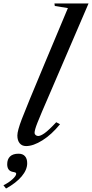

<svg xmlns="http://www.w3.org/2000/svg" viewBox="-102 -840 535 1117"><path d="M216.8 -805.2 214.8 -819.8H413.1L191.9 -305.2Q131.8 -167 115.5 -125.2Q99.1 -83.5 99.1 -66.9Q99.1 -59.1 105.7 -54Q112.3 -48.8 120.1 -48.8Q134.3 -48.8 157.7 -65.4Q181.2 -82 225.1 -128.9L247.1 -117.2Q198.2 -57.1 145 -23.7Q91.8 9.8 49.8 9.8Q25.9 9.8 12.5 -6.6Q-1 -22.9 -1 -51.8Q-1 -79.1 24.9 -147.2Q50.8 -215.3 155.8 -465.8L293 -793ZM-30.8 159.2Q-60.1 151.9 -60.1 115.2Q-60.1 86.4 -43.5 70.3Q-26.9 54.2 5.9 54.2Q30.3 54.2 43.2 68.6Q56.2 83 56.2 109.9Q56.2 147.9 23.9 186.3Q-8.3 224.6 -66.9 256.8L-82 237.8Q-51.8 223.1 -29.8 203.1Q-7.8 183.1 -7.8 170.9Q-7.8 166 -11.7 164.1Q-15.6 162.1 -30.8 159.2Z"/></svg>

Font: Libre Caslon Text
Style: Italic
Weight: 400
Italic angle: -25°
Designer: Pablo Impallari, Rodrigo Fuenzalida
Foundry: Pablo Impallari, Rodrigo Fuenzalida
Version: Version 1.002